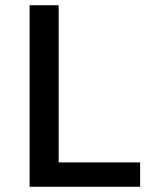

<svg xmlns="http://www.w3.org/2000/svg" viewBox="-20 -713 600 733"><path d="M93 0V-693H204V-93H515V0Z"/></svg>

Font: Ubuntu Sans Mono Medium
Style: Regular
Weight: 500
Monospace: yes
Designer: Dalton Maag Ltd
Foundry: Dalton Maag Ltd
Version: Version 1.006